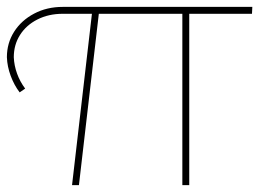

<svg xmlns="http://www.w3.org/2000/svg" viewBox="-20 -537 758 557"><path d="M162 -497Q121 -497 88.5 -480.5Q56 -464 38 -435.5Q20 -407 20 -371Q21 -347 29.5 -323.5Q38 -300 53 -280L37 -269Q21 -290 11 -317Q1 -344 0 -371Q0 -412 21 -445Q42 -478 79 -497.5Q116 -517 162 -517H712L711 -497ZM249 -517H269L209 0H189ZM509 -517H529V0H509Z"/></svg>

Font: Alexandria Thin
Style: Regular
Weight: 250
Designer: Mohamed Gaber
Foundry: Kief Type Foundry
Version: Version 5.100